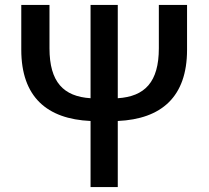

<svg xmlns="http://www.w3.org/2000/svg" viewBox="-20 -756 845 776"><path d="M736 -736H622V-561C622 -424 565 -366 456 -359V-736H346V-359C237 -366 180 -424 180 -561V-736H66V-555C66 -364 170 -275 346 -267V0H456V-267C632 -275 736 -364 736 -555Z"/></svg>

Font: Spoqa Han Sans Neo Medium
Style: Regular
Weight: 500
Designer: [Spoqa Han Sans Neo] Dong-huui Kim ___ Younghwa Kang ___ Yujin Lee ___ [Noto Sans] Ryoko NISHIZUKA ____ (kana & ideograp
Foundry: Spoqa (http://www.spoqa-han-sans.com)
Version: Version 1.100;hotconv 1.0.109;makeotfexe 2.5.65596